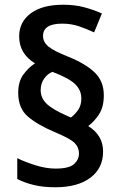

<svg xmlns="http://www.w3.org/2000/svg" viewBox="-20 -785 512 812"><path d="M152 -404Q152 -432 167 -453Q182 -474 202 -481Q273 -454 298.5 -428.5Q324 -403 324 -369Q324 -339 310 -319.5Q296 -300 280 -288L266 -294Q204 -321 178 -345.5Q152 -370 152 -404ZM57 -393Q57 -327 98 -292Q139 -257 210 -227Q277 -199 295.5 -180.5Q314 -162 314 -136Q314 -110 293 -91Q272 -72 215 -72Q176 -72 132 -85.5Q88 -99 53 -116V-28Q84 -12 123.5 -2.5Q163 7 213 7Q309 7 362.5 -33.5Q416 -74 416 -144Q416 -213 353 -252Q378 -270 398.5 -301Q419 -332 419 -382Q419 -442 380 -479Q341 -516 269 -545Q208 -569 185 -588Q162 -607 162 -633Q162 -685 243 -685Q281 -685 313.5 -674Q346 -663 378 -648L411 -728Q375 -744 335.5 -754.5Q296 -765 247 -765Q159 -765 110 -728.5Q61 -692 61 -631Q61 -558 128 -517Q101 -500 79 -470Q57 -440 57 -393Z"/></svg>

Font: Noto Sans Display Medium
Style: Regular
Weight: 500
Designer: Monotype Design Team
Foundry: Monotype Imaging Inc.
Version: Version 1.900